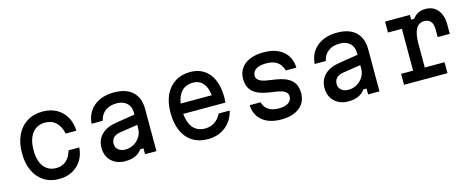

<svg xmlns="http://www.w3.org/2000/svg" viewBox="-35 -1173 4269 1746"><g transform="rotate(-15 2100.0 -300.0)"><path d="M364 16Q282 16 222 -22.5Q162 -61 129 -131Q96 -201 96 -297Q96 -395 130 -466.5Q164 -538 226.5 -577Q289 -616 374 -616Q448 -616 504 -585.5Q560 -555 592 -499Q624 -443 627 -368H526Q513 -436 472.5 -474.5Q432 -513 370 -513Q292 -513 248.5 -456Q205 -399 205 -297Q205 -197 247 -142Q289 -87 364 -87Q420 -87 458 -120.5Q496 -154 512 -214H613Q608 -144 575 -92.5Q542 -41 487.5 -12.5Q433 16 364 16Z M1145 -55Q1096 15 988 15Q906 15 856.5 -32.5Q807 -80 807 -158Q807 -233 855.5 -281.5Q904 -330 992 -344L1175 -373V-390Q1175 -448 1139.5 -481Q1104 -514 1044 -514Q979 -514 936.5 -482.5Q894 -451 882 -393H777Q785 -497 857.5 -556.5Q930 -616 1047 -616Q1160 -616 1221 -559Q1282 -502 1282 -397V0H1175V-55ZM923 -163Q923 -129 948.5 -108Q974 -87 1014 -87Q1058 -87 1094.5 -108Q1131 -129 1153 -164.5Q1175 -200 1175 -243V-276L1006 -250Q923 -236 923 -163Z M2021 -184Q1999 -91 1930.5 -37.5Q1862 16 1765 16Q1638 16 1567 -68.5Q1496 -153 1496 -305Q1496 -401 1528.5 -470.5Q1561 -540 1621 -578Q1681 -616 1762 -616Q1877 -616 1941 -536Q2005 -456 2005 -310Q2005 -299 2004 -287Q2003 -275 2003 -264H1605Q1613 -176 1653.5 -130Q1694 -84 1765 -84Q1865 -84 1918 -184ZM1762 -516Q1698 -516 1658 -475.5Q1618 -435 1607 -361H1900Q1891 -437 1856 -476.5Q1821 -516 1762 -516Z M2311 -184Q2340 -87 2457 -87Q2517 -87 2549 -108.5Q2581 -130 2581 -170Q2581 -225 2478 -240L2405 -251Q2307 -266 2260 -309Q2213 -352 2213 -429Q2213 -516 2277.5 -566Q2342 -616 2455 -616Q2570 -616 2637 -560Q2704 -504 2708 -404H2608Q2579 -513 2453 -513Q2390 -513 2356 -491.5Q2322 -470 2322 -430Q2322 -375 2425 -360L2498 -349Q2597 -334 2643.5 -291Q2690 -248 2690 -171Q2690 -84 2627.5 -34Q2565 16 2456 16Q2344 16 2279 -36.5Q2214 -89 2209 -184Z M3245 -55Q3196 15 3088 15Q3006 15 2956.5 -32.5Q2907 -80 2907 -158Q2907 -233 2955.5 -281.5Q3004 -330 3092 -344L3275 -373V-390Q3275 -448 3239.5 -481Q3204 -514 3144 -514Q3079 -514 3036.5 -482.5Q2994 -451 2982 -393H2877Q2885 -497 2957.5 -556.5Q3030 -616 3147 -616Q3260 -616 3321 -559Q3382 -502 3382 -397V0H3275V-55ZM3023 -163Q3023 -129 3048.5 -108Q3074 -87 3114 -87Q3158 -87 3194.5 -108Q3231 -129 3253 -164.5Q3275 -200 3275 -243V-276L3106 -250Q3023 -236 3023 -163Z M3595 -600H3829V-556H3859Q3877 -585 3908 -600.5Q3939 -616 3979 -616Q4051 -616 4093 -565.5Q4135 -515 4135 -427V-340H4021V-411Q4021 -512 3939 -512Q3836 -512 3836 -327V-103H4022V0H3613V-103H3726V-497H3595Z"/></g></svg>

Font: Martian Mono
Style: Regular
Weight: 400
Monospace: yes
Designer: Roman Shamin
Foundry: Evil Martians
Version: Version 1.000; ttfautohint (v1.8.4.7-5d5b)